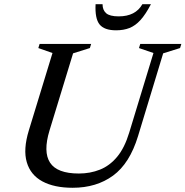

<svg xmlns="http://www.w3.org/2000/svg" viewBox="-20 -878 878 909"><path d="M214.5 -260.5Q183.5 -159 217 -107.8Q250.5 -56.5 353.5 -56.5Q407 -56.5 453 -74.8Q499 -93 534.5 -135.5Q570 -178 592 -251L706.5 -627L638 -650.5L644 -670H838.5L832.5 -650.5L752.5 -625.5L633.5 -233.5Q594 -104 515.2 -46.5Q436.5 11 324 11Q237 11 180.8 -19.2Q124.5 -49.5 106.8 -110Q89 -170.5 116.5 -260.5L228.5 -627L161.5 -650.5L167.5 -670H411.5L405.5 -650.5L326 -625.5ZM542 -800.5Q621.5 -800.5 654 -858H694.5Q669.5 -810 645.2 -783.2Q621 -756.5 593.2 -745.5Q565.5 -734.5 529.5 -734.5Q474 -734.5 451.5 -762.2Q429 -790 432.5 -858H465.5Q465.5 -830.5 482.5 -815.5Q499.5 -800.5 542 -800.5Z"/></svg>

Font: Newsreader Text Medium
Style: Italic
Weight: 500
Italic angle: -17°
Designer: Hugues Gentile
Foundry: Production Type
Version: Version 1.001